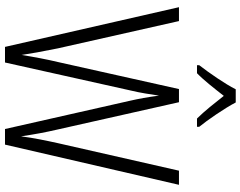

<svg xmlns="http://www.w3.org/2000/svg" viewBox="-120 -960 987 788"><g transform="rotate(90 374.0 -566.5)"><path d="M401 -1040H347C325 -996 279 -930 248 -890V-881H281C310 -909 345 -954 374 -991C404 -953 437 -911 467 -881H501V-890C474 -923 425 -994 401 -1040ZM739 -807H681L568 -310C557 -260 547 -212 540 -159C532 -214 524 -257 512 -309L400 -807H346L235 -310C225 -269 214 -211 206 -161C201 -196 192 -246 179 -310L67 -807H10L173 -93H237L352 -609C362 -650 367 -687 373 -725C379 -678 386 -641 394 -606L510 -93H574Z"/></g></svg>

Font: Noto Sans Telugu UI Condensed Light
Style: Regular
Weight: 300
Width: 3
Designer: Jelle Bosma - Monotype Design Team
Foundry: Monotype Imaging Inc.
Version: Version 2.005